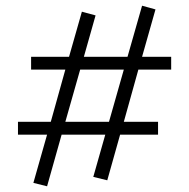

<svg xmlns="http://www.w3.org/2000/svg" viewBox="-20 -591 663 673"><path d="M465 -347 414 -164H534V-119H401L356 41L307 29L349 -119H196L145 62L97 50L145 -119H43V-164H158L209 -347H89V-392H222L267 -550L315 -537L274 -392H427L478 -571L525 -558L478 -392H580V-347ZM414 -347H261L209 -164H362Z"/></svg>

Font: Isabella Sans
Style: Regular
Weight: 400
Designer: Original fonts by Christian Thalmann (Catharsis Fonts), Modifications by Cristiano Sobral
Version: Version 0.002;July 12, 2020;FontCreator 13.0.0.2655 64-bit; 